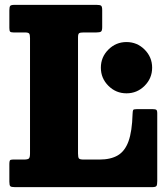

<svg xmlns="http://www.w3.org/2000/svg" viewBox="-20 -770 690 790"><path d="M82 -636.5H35.5Q24.5 -636.5 21.5 -640Q18.5 -643.5 18.5 -655V-726.5Q18.5 -741 21.8 -745.5Q25 -750 40 -750H377Q391.5 -750 396 -746.5Q400.5 -743 400.5 -728V-658.5Q400.5 -643.5 395.5 -640Q390.5 -636.5 376.5 -636.5H324.5Q310.5 -636.5 305.8 -633.5Q301 -630.5 301 -616.5V-138.5Q301 -122.5 304.8 -118Q308.5 -113.5 324.5 -113.5H389Q435.5 -113.5 464.8 -130.8Q494 -148 508.8 -188.8Q523.5 -229.5 525.5 -301Q526 -314 528 -317.5Q530 -321 543.5 -321H607Q619 -321 623 -318.2Q627 -315.5 627 -304V-25Q627 -9.5 623.8 -4.8Q620.5 0 605.5 0H41Q26.5 0 22.5 -3.8Q18.5 -7.5 18.5 -22.5V-96Q18.5 -106 20.8 -109.8Q23 -113.5 32.5 -113.5H78Q94 -113.5 98.8 -117.8Q103.5 -122 103.5 -138.5V-613Q103.5 -627.5 100 -632Q96.5 -636.5 82 -636.5ZM395 -491.5Q395 -535 426 -566Q457 -597 500.5 -597Q544 -597 575 -566Q606 -535 606 -491.5Q606 -448 575 -417Q544 -386 500.5 -386Q457 -386 426 -417Q395 -448 395 -491.5Z"/></svg>

Font: Besley* Narrow Heavy
Style: Regular
Weight: 800
Width: 4
Designer: Owen Earl
Foundry: indestructible type*
Version: Version 3.000; ttfautohint (v1.8.3)